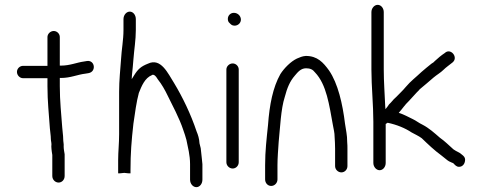

<svg xmlns="http://www.w3.org/2000/svg" viewBox="-20 -742 1991 793"><path d="M241 -169C241 -184 238 -198 237 -216C233 -272 227 -324 227 -386V-420H232C272 -420 299 -434 334 -438L346 -440C379 -446 372 -495 339 -490L327 -488C297 -484 269 -471 232 -471H227V-589C227 -602 216 -614 202 -614C188 -614 176 -602 176 -589V-470H75C62 -470 50 -459 50 -445C50 -431 62 -419 75 -419H176V-386C176 -322 182 -272 186 -212C187 -197 190 -183 190 -168C190 -159 194 -151 192 -137C192 -131 193 -123 194 -115L196 -102V-15C196 0 208 12 222 12C236 12 247 0 247 -15V-105C246 -113 243 -125 243 -136V-137C244 -148 241 -156 241 -169ZM334 -433Z M519 -26V-40C519 -109 523 -160 531 -231C536 -268 545 -329 553 -356V-357C565 -387 578 -420 608 -432L609 -433H613H614C623 -430 628 -420 632 -414C648 -394 661 -371 673 -346C691 -309 721 -254 737 -205C742 -190 746 -180 750 -164C756 -134 765 -101 765 -64V0C765 17 777 31 791 31C805 31 816 17 816 0V-64C816 -70 814 -77 814 -84C812 -98 811 -117 809 -130L804 -150C803 -169 798 -185 792 -199C768 -271 734 -341 699 -399C674 -438 645 -505 591 -479C563 -468 550 -457 534 -431L524 -415L525 -432C527 -453 530 -478 531 -496C534 -537 541 -576 541 -618V-663C541 -680 530 -694 516 -694C502 -694 490 -680 490 -663V-618C490 -577 482 -536 480 -498C477 -456 472 -410 472 -363V-188C472 -149 468 -116 468 -80V-26C471 -26 481 -26 493 -28C505 -26 515 -26 519 -26ZM489 -594ZM530 -212V-213ZM809 -130ZM699 -399Z M915 -72C915 -58 927 -46 941 -46C955 -46 966 -58 966 -72V-455C966 -468 955 -480 941 -480C927 -480 915 -468 915 -455ZM949 -636C963 -636 975 -647 975 -661C975 -676 962 -689 946 -689C932 -689 921 -678 921 -664C921 -657 923 -651 928 -647C934 -641 938 -636 949 -636Z M1281 -443C1329 -393 1340 -307 1355 -225C1358 -208 1362 -194 1362 -177C1363 -164 1364 -142 1364 -128V-56C1364 -42 1376 -30 1390 -30C1404 -30 1415 -42 1415 -56V-128C1415 -136 1415 -145 1414 -155C1414 -186 1409 -202 1405 -231C1395 -313 1376 -397 1339 -451C1315 -484 1291 -511 1243 -511C1228 -510 1218 -505 1206 -500C1181 -488 1154 -461 1138 -436C1107 -381 1093 -309 1087 -226C1081 -168 1075 -118 1075 -60V-1C1075 14 1086 26 1100 26C1114 26 1126 14 1126 -1V-60C1126 -87 1129 -128 1131 -156C1137 -214 1140 -292 1156 -341C1166 -379 1177 -406 1198 -430C1209 -443 1222 -460 1244 -460C1261 -460 1272 -455 1281 -443ZM1156 -338ZM1244 -511H1243ZM1206 -500ZM1138 -433V-432ZM1107 -354Z M1594 -318C1589 -314 1584 -308 1580 -301L1572 -291L1571 -304C1569 -353 1565 -404 1565 -455V-692C1565 -708 1554 -722 1540 -722C1526 -722 1514 -708 1514 -692V-455C1514 -384 1522 -309 1522 -239V-69C1522 -53 1534 -39 1548 -39C1562 -39 1573 -53 1573 -69V-230L1581 -235C1619 -227 1653 -213 1680 -195C1692 -188 1709 -181 1722 -171C1749 -145 1773 -122 1803 -100L1823 -84C1831 -77 1839 -73 1847 -70C1849 -69 1851 -69 1852 -68C1860 -60 1865 -53 1876 -53C1891 -53 1901 -66 1901 -83C1901 -92 1895 -98 1887 -104C1878 -113 1867 -115 1853 -125C1835 -141 1816 -160 1797 -173C1774 -193 1752 -213 1725 -227C1710 -234 1698 -244 1685 -250C1666 -259 1649 -269 1627 -276C1643 -294 1652 -309 1668 -324C1680 -336 1698 -358 1712 -371V-372C1733 -389 1751 -405 1771 -422C1784 -433 1800 -442 1811 -453C1823 -465 1837 -474 1849 -484C1875 -505 1841 -546 1817 -523C1802 -513 1790 -503 1776 -490C1773 -486 1769 -483 1762 -479C1750 -469 1733 -456 1721 -445C1698 -423 1676 -407 1656 -383C1642 -366 1630 -356 1617 -342C1611 -337 1603 -329 1594 -318ZM1668 -324H1669ZM1721 -445Z"/></svg>

Font: Blanket
Style: Light
Weight: 300
Foundry: Cannot Into Space Fonts
Version: Version 0.9